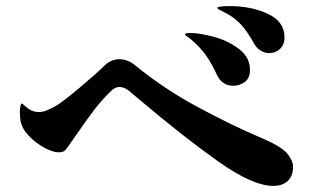

<svg xmlns="http://www.w3.org/2000/svg" viewBox="-20 -742 1040 629"><path d="M812 -600Q790 -639 771 -660Q752 -681 726 -696Q715 -702 703.5 -707.5Q692 -713 692 -716Q692 -722 732 -722Q804 -722 858 -696.5Q912 -671 912 -620Q912 -595 897 -581.5Q882 -568 862 -568Q847 -568 833.5 -576.5Q820 -585 812 -600ZM690 -498Q673 -535 654.5 -561Q636 -587 608 -611Q600 -618 593 -622.5Q586 -627 586 -629Q586 -634 603 -634Q633 -634 680 -621.5Q727 -609 763 -581.5Q799 -554 799 -513Q799 -486 782 -473.5Q765 -461 744 -461Q707 -461 690 -498ZM440 -413Q428 -423 419 -430.5Q410 -438 403 -444Q387 -457 372 -457Q357 -457 345 -445Q314 -415 290 -384Q266 -353 227 -296Q212 -274 202.5 -261Q193 -248 187.5 -245.5Q182 -243 172 -243Q153 -243 124.5 -258.5Q96 -274 73.5 -298Q51 -322 47 -348Q45 -364 45 -373Q45 -387 47 -395Q49 -403 51 -403Q53 -403 59.5 -397Q66 -391 73 -386Q88 -375 106 -375Q120 -375 132 -380Q144 -385 163 -395Q184 -407 240 -454Q296 -501 320 -525Q343 -548 371 -548Q399 -548 424 -527Q517 -451 627.5 -391.5Q738 -332 832 -292Q901 -263 920.5 -239.5Q940 -216 940 -196Q940 -165 922.5 -149Q905 -133 875 -133Q808 -133 695 -213Q582 -293 440 -413Z"/></svg>

Font: Shippori Mincho B1 ExtraBold
Style: Regular
Weight: 800
Designer: FONTDASU
Foundry: FONTDASU / Google Inc. / but / Adobe
Version: Version 3.110; ttfautohint (v1.8.3)